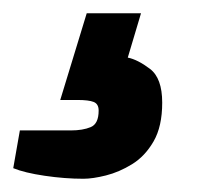

<svg xmlns="http://www.w3.org/2000/svg" viewBox="-101 -59 331 290"><path d="M25 211Q-3 211 -33.5 206.5Q-64 202 -81 195L-71 138H6Q24 138 36 133Q48 128 48 108Q48 98 40.5 95Q33 92 16 92H-10L30 -39H112L92 28Q107 31 125.5 45Q144 59 144 96Q144 132 131 154.5Q118 177 98.5 189Q79 201 59 206Q39 211 25 211Z"/></svg>

Font: Archivo Condensed Black
Style: Italic
Weight: 900
Width: 3
Italic angle: -10°
Designer: Hector Gatti
Foundry: Omnibus-Type
Version: Version 2.001